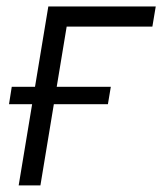

<svg xmlns="http://www.w3.org/2000/svg" viewBox="-20 -562 492 582"><path d="M452.1 -542.5 441.9 -481.4H182.1L102.5 0H36.6L126.5 -542.5ZM7.3 -246.1 15.6 -298.8H315.9L307.1 -246.1Z"/></svg>

Font: Inter 16pt Light
Style: Italic
Weight: 300
Italic angle: -9.3988°
Version: Version 4.001;git-66647c0bb